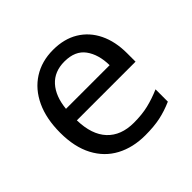

<svg xmlns="http://www.w3.org/2000/svg" viewBox="-142 -692 849 849"><g transform="rotate(-45 282.0 -268.0)"><path d="M292 -546Q361 -546 410.5 -516Q460 -486 486.5 -431.5Q513 -377 513 -304V-251H146Q148 -160 192.5 -112.5Q237 -65 317 -65Q368 -65 407.5 -74.5Q447 -84 489 -102V-25Q448 -7 408 1.5Q368 10 313 10Q237 10 178.5 -21Q120 -52 87.5 -113.5Q55 -175 55 -264Q55 -352 84.5 -415Q114 -478 167.5 -512Q221 -546 292 -546ZM291 -474Q228 -474 191.5 -433.5Q155 -393 148 -321H421Q420 -389 389 -431.5Q358 -474 291 -474Z"/></g></svg>

Font: Noto Sans Hanunoo
Style: Regular
Weight: 400
Designer: Monotype Design Team
Foundry: Monotype Imaging Inc.
Version: Version 2.003; ttfautohint (v1.8.4.7-5d5b)